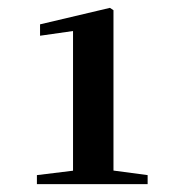

<svg xmlns="http://www.w3.org/2000/svg" viewBox="-20 -943 450 489"><path d="M74 -474V-497L172 -509H266L356 -497V-474ZM166 -474V-864L82 -852V-881L260 -923L269 -917V-474Z"/></svg>

Font: Noto Serif SC ExtraLight ExtraBold
Style: Regular
Weight: 800
Version: Version 2.002-H1;hotconv 1.1.0;makeotfexe 2.6.0